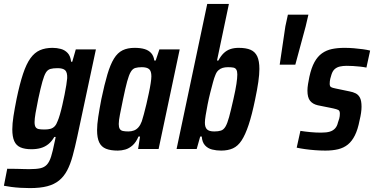

<svg xmlns="http://www.w3.org/2000/svg" viewBox="-52 -763 1915 983"><path d="M101 200Q77 200 52 198.5Q27 197 5 194Q-17 191 -32 188L-15 101Q14 101 34 101.5Q54 102 69.5 102.5Q85 103 97 103Q133 103 154 98.5Q175 94 188 80Q201 66 209.5 39Q218 12 227 -33Q229 -41 230.5 -48.5Q232 -56 233 -62H226Q213 -39 195.5 -25Q178 -11 156.5 -5Q135 1 109 1Q75 1 53 -8.5Q31 -18 21 -40.5Q11 -63 11 -101Q11 -130 17 -168.5Q23 -207 33 -257Q49 -334 66 -385Q83 -436 104 -465Q125 -494 152.5 -506Q180 -518 217 -518Q239 -518 259.5 -512.5Q280 -507 294.5 -491.5Q309 -476 312 -447H318L336 -510H439L344 -65Q332 -9 320 35Q308 79 291.5 110Q275 141 250.5 161Q226 181 190 190.5Q154 200 101 200ZM176 -100Q194 -100 206.5 -103.5Q219 -107 228 -116.5Q237 -126 243 -143Q248 -154 254.5 -176Q261 -198 267 -224.5Q273 -251 278.5 -278Q284 -305 287.5 -327.5Q291 -350 292 -363Q293 -393 281.5 -403.5Q270 -414 243 -414Q220 -414 206 -410Q192 -406 183 -391.5Q174 -377 165 -345Q156 -313 144 -257Q135 -214 130 -184Q125 -154 125 -138Q125 -120 130.5 -112Q136 -104 147 -102Q158 -100 176 -100Z M551 8Q514 8 490.5 -1.5Q467 -11 456 -34Q445 -57 445 -97Q445 -125 451 -164.5Q457 -204 467 -256Q483 -332 498 -382.5Q513 -433 531.5 -463Q550 -493 575.5 -505.5Q601 -518 637 -518Q668 -518 689 -511.5Q710 -505 722.5 -490.5Q735 -476 738 -453H745L764 -510H868L760 0H655L665 -64H657Q645 -35 627 -19Q609 -3 589.5 2.5Q570 8 551 8ZM605 -90Q621 -90 634 -95Q647 -100 657 -111.5Q667 -123 674 -142Q678 -155 684.5 -178Q691 -201 697.5 -229.5Q704 -258 710 -286Q716 -314 719.5 -337Q723 -360 723 -372Q723 -399 711.5 -409Q700 -419 674 -419Q654 -419 640.5 -415Q627 -411 617.5 -395Q608 -379 599 -346Q590 -313 578 -255Q568 -206 562 -176Q556 -146 556 -128Q556 -112 561 -103.5Q566 -95 577 -92.5Q588 -90 605 -90Z M1080 8Q1056 8 1034 2.5Q1012 -3 997.5 -19Q983 -35 981 -64H973L955 0H852L1009 -743H1120L1059 -453H1066Q1078 -476 1093 -490.5Q1108 -505 1127 -511.5Q1146 -518 1170 -518Q1208 -518 1231 -508Q1254 -498 1265 -474.5Q1276 -451 1276 -410Q1276 -382 1270.5 -343.5Q1265 -305 1254 -253Q1238 -175 1221 -124Q1204 -73 1185 -44Q1166 -15 1140.5 -3.5Q1115 8 1080 8ZM1045 -90Q1066 -90 1079.5 -94.5Q1093 -99 1102.5 -115Q1112 -131 1121 -164Q1130 -197 1143 -255Q1154 -303 1158.5 -333.5Q1163 -364 1163 -382Q1163 -398 1158 -406.5Q1153 -415 1142.5 -417Q1132 -419 1115 -419Q1100 -419 1088 -415.5Q1076 -412 1066 -403Q1056 -394 1050 -377Q1045 -366 1038.5 -342Q1032 -318 1024.5 -288.5Q1017 -259 1011 -228.5Q1005 -198 1001 -173Q997 -148 997 -135Q997 -111 1008 -100.5Q1019 -90 1045 -90Z M1380 -432 1409 -628 1422 -688H1527L1513 -628L1460 -432Z M1614 8Q1589 8 1562 6Q1535 4 1510 0.5Q1485 -3 1467 -7L1486 -93Q1497 -91 1510.5 -89.5Q1524 -88 1538 -86.5Q1552 -85 1566.5 -84.5Q1581 -84 1593 -84Q1620 -84 1636.5 -89Q1653 -94 1663.5 -105.5Q1674 -117 1678 -135Q1682 -145 1685 -156.5Q1688 -168 1688 -181Q1688 -196 1680 -200Q1672 -204 1654 -208L1575 -224Q1549 -230 1535.5 -247Q1522 -264 1522 -299Q1522 -314 1525 -332.5Q1528 -351 1532 -370Q1542 -416 1558 -445Q1574 -474 1596.5 -490Q1619 -506 1647.5 -512Q1676 -518 1712 -518Q1736 -518 1760 -516Q1784 -514 1806 -511Q1828 -508 1843 -504L1824 -417Q1810 -420 1791.5 -422Q1773 -424 1755.5 -425Q1738 -426 1723 -426Q1704 -426 1688.5 -422.5Q1673 -419 1662 -409.5Q1651 -400 1645 -381Q1642 -372 1639 -360Q1636 -348 1636 -334Q1636 -321 1643 -317Q1650 -313 1666 -310L1738 -295Q1755 -292 1769 -285Q1783 -278 1791 -262.5Q1799 -247 1799 -216Q1799 -203 1796.5 -185Q1794 -167 1789 -147Q1780 -100 1765 -70Q1750 -40 1729 -23Q1708 -6 1679.5 1Q1651 8 1614 8Z"/></svg>

Font: Saira Condensed SemiBold
Style: Italic
Weight: 600
Width: 3
Italic angle: -12°
Designer: Hector Gatti with collaboration of the Omnibus-Type team
Foundry: Omnibus-Type
Version: Version 1.101